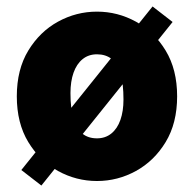

<svg xmlns="http://www.w3.org/2000/svg" viewBox="-20 -548 600 594"><path d="M108 26 46 -22 452 -528 514 -480ZM280 12Q216 12 159.5 -19Q103 -50 67.5 -108.5Q32 -167 32 -250Q32 -333 67.5 -391.5Q103 -450 159.5 -481Q216 -512 280 -512Q344 -512 400.5 -481Q457 -450 492.5 -391.5Q528 -333 528 -250Q528 -167 492.5 -108.5Q457 -50 400.5 -19Q344 12 280 12ZM280 -120Q306 -120 324.5 -135Q343 -150 352.5 -177Q362 -204 362 -240Q362 -289 353 -320Q344 -351 325.5 -365.5Q307 -380 280 -380Q254 -380 235.5 -365Q217 -350 207.5 -323Q198 -296 198 -260Q198 -211 207.5 -180Q217 -149 235 -134.5Q253 -120 280 -120Z"/></svg>

Font: Assistant ExtraLight ExtraBold
Style: Regular
Weight: 800
Version: Version 3.000